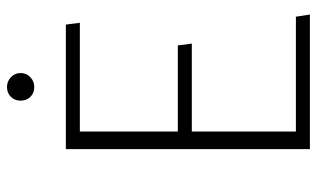

<svg xmlns="http://www.w3.org/2000/svg" viewBox="-194 -690 884 535"><g transform="rotate(-90 247.5 -422.0)"><path d="M475 0 469 -39H149V-329H394L389 -368H149V-641H452L447 -680H100V0ZM273 -768Q289 -768 300.5 -779Q312 -790 312 -806Q312 -822 300.5 -833Q289 -844 273 -844Q256 -844 245.5 -833Q235 -822 235 -806Q235 -790 245.5 -779Q256 -768 273 -768Z"/></g></svg>

Font: Catamaran Thin
Style: Regular
Weight: 100
Designer: Pria Ravichandran
Version: Version 2.000